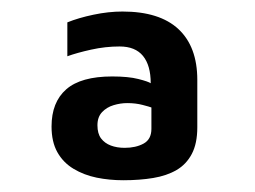

<svg xmlns="http://www.w3.org/2000/svg" viewBox="-20 -695 442 333"><path d="M193.8 -382.4Q169.6 -382.4 147.6 -386.9Q125.6 -391.4 107.6 -402.2Q89.6 -413 79.5 -431Q69.4 -449 69.4 -475.6Q69.4 -517.8 94.9 -540.1Q120.4 -562.4 174.6 -562.4Q202.6 -562.4 219.9 -558Q237.2 -553.6 241.4 -550.6Q241.4 -581.6 228 -598Q214.6 -614.4 187.4 -614.4Q162.8 -614.4 138 -608.9Q113.2 -603.4 96.8 -597.4V-656.2Q116 -664 142.1 -669.5Q168.2 -675 192.4 -675Q256.8 -675 289.5 -644.5Q322.2 -614 322.2 -556.4V-474.2Q322.2 -446.2 312.7 -428.1Q303.2 -410 286.2 -400.1Q269.2 -390.2 245.7 -386.3Q222.2 -382.4 193.8 -382.4ZM196.2 -438.6Q215.6 -438.6 229.1 -446Q242.6 -453.4 242.6 -471.6V-508.6Q239.6 -509.8 227.4 -513Q215.2 -516.2 200.6 -516.2Q189 -516.2 177 -512.6Q165 -509 157 -500.5Q149 -492 149 -477.8Q149 -463.2 155.3 -454.9Q161.6 -446.6 172.2 -442.6Q182.8 -438.6 196.2 -438.6Z"/></svg>

Font: Maven Pro VF Beta
Style: Regular
Weight: 400
Designer: Joe Prince
Foundry: Joe Prince
Version: Version 2.002